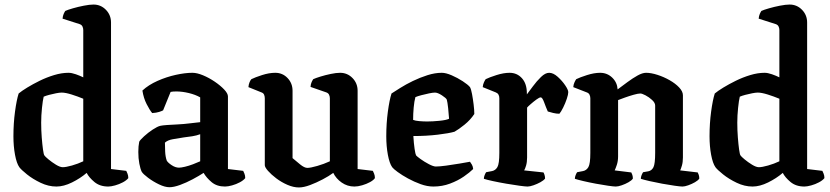

<svg xmlns="http://www.w3.org/2000/svg" viewBox="-20 -820 3649 844"><path d="M228 0Q193 0 158.5 -16.5Q124 -33 98.5 -53.5Q73 -74 65 -85Q53 -102 46 -139.5Q39 -177 39 -221Q39 -278 46 -329.5Q53 -381 62 -409Q75 -420 99.5 -435Q124 -450 154.5 -465Q185 -480 218 -490Q251 -500 281 -500Q295 -500 313.5 -493.5Q332 -487 346 -480V-688Q346 -696 342.5 -703.5Q339 -711 330 -714L255 -738Q256 -750 260 -759Q264 -768 267 -772Q278 -777 300.5 -783.5Q323 -790 348.5 -795Q374 -800 391 -800Q423 -800 445.5 -777Q468 -754 468 -721V-77L535 -69Q537 -65 540.5 -56.5Q544 -48 544 -37Q536 -27 520 -18.5Q504 -10 486 -5Q468 0 456 0Q419 0 395 -20Q371 -40 361 -60Q333 -36 296.5 -18Q260 0 228 0ZM256 -85Q270 -85 296.5 -92.5Q323 -100 346 -111V-386Q322 -396 295 -404.5Q268 -413 251 -413Q242 -413 226.5 -410Q211 -407 196 -403Q181 -399 172 -395Q168 -379 164.5 -345.5Q161 -312 161 -281Q161 -247 163.5 -215.5Q166 -184 169 -162.5Q172 -141 175 -137Q178 -132 193 -119.5Q208 -107 226 -96Q244 -85 256 -85Z M725 3Q705 3 679 -9.5Q653 -22 631 -38.5Q609 -55 603 -65Q597 -77 592.5 -100.5Q588 -124 588 -152Q588 -178 592 -197Q596 -205 613.5 -221Q631 -237 651.5 -250.5Q672 -264 685 -267Q694 -269 714.5 -270.5Q735 -272 759 -273Q776 -274 788.5 -275Q801 -276 816.5 -278Q832 -280 860 -283V-392Q839 -404 810 -411Q781 -418 755 -418Q748 -418 741 -417.5Q734 -417 730 -416L697 -335Q692 -332 679.5 -328Q667 -324 649 -323Q638 -336 624.5 -362.5Q611 -389 606 -422Q633 -447 672.5 -464.5Q712 -482 753 -491Q794 -500 826 -500Q846 -500 872.5 -489Q899 -478 924 -461Q949 -444 965.5 -426.5Q982 -409 982 -396V-77L1049 -69Q1051 -65 1054.5 -56.5Q1058 -48 1058 -37Q1050 -27 1034 -18.5Q1018 -10 1000 -5Q982 0 969 0Q933 0 910 -19.5Q887 -39 875 -60Q855 -47 827 -32Q799 -17 771.5 -7Q744 3 725 3ZM767 -83Q776 -83 793 -87Q810 -91 828.5 -98Q847 -105 860 -111V-230Q844 -224 825 -221Q806 -218 788 -216Q762 -212 739.5 -208Q717 -204 705 -193Q705 -177 706 -154Q707 -131 713 -114Q718 -105 734.5 -94Q751 -83 767 -83Z M1294 4Q1270 4 1243.5 -7.5Q1217 -19 1194.5 -36Q1172 -53 1158 -69Q1144 -85 1144 -94V-388Q1144 -396 1141 -403.5Q1138 -411 1129 -414L1072 -437Q1073 -449 1077 -458.5Q1081 -468 1085 -472Q1101 -480 1132 -490Q1163 -500 1190 -500Q1222 -500 1244 -477Q1266 -454 1266 -421V-125Q1280 -113 1299 -97.5Q1318 -82 1331 -82Q1345 -82 1374.5 -90.5Q1404 -99 1430 -111V-388Q1430 -396 1426.5 -403.5Q1423 -411 1414 -414L1345 -438Q1346 -451 1350 -459.5Q1354 -468 1357 -472Q1368 -477 1389 -483.5Q1410 -490 1434 -495Q1458 -500 1475 -500Q1507 -500 1529.5 -477Q1552 -454 1552 -421V-77L1619 -69Q1621 -65 1624.5 -56.5Q1628 -48 1628 -37Q1622 -28 1606.5 -19.5Q1591 -11 1572 -5.5Q1553 0 1538 0Q1507 0 1482 -17.5Q1457 -35 1445 -60Q1426 -46 1398.5 -31.5Q1371 -17 1343 -6.5Q1315 4 1294 4Z M1885 0Q1858 0 1829 -10.5Q1800 -21 1773.5 -35.5Q1747 -50 1728 -64Q1709 -78 1704 -85Q1692 -102 1685 -139.5Q1678 -177 1678 -221Q1678 -278 1685 -329.5Q1692 -381 1701 -409Q1715 -418 1739.5 -433.5Q1764 -449 1795 -464Q1826 -479 1859 -489.5Q1892 -500 1922 -500Q1940 -500 1965.5 -489Q1991 -478 2014 -463Q2037 -448 2046 -437Q2051 -428 2055 -406.5Q2059 -385 2062 -360.5Q2065 -336 2065 -319Q2048 -293 2022 -272Q1996 -251 1978 -241Q1954 -234 1904.5 -228Q1855 -222 1797 -222Q1799 -189 1802.5 -165.5Q1806 -142 1809 -137Q1812 -133 1828.5 -121Q1845 -109 1865 -98.5Q1885 -88 1896 -88Q1912 -88 1941.5 -92Q1971 -96 2000.5 -101Q2030 -106 2046 -109Q2050 -104 2054.5 -96Q2059 -88 2060 -77Q2045 -62 2019 -44Q1993 -26 1958.5 -13Q1924 0 1885 0ZM1858 -286Q1882 -286 1912 -289Q1942 -292 1954 -298Q1953 -317 1950 -344.5Q1947 -372 1944 -382Q1941 -389 1922.5 -401Q1904 -413 1892 -413Q1883 -413 1866 -409.5Q1849 -406 1832 -401.5Q1815 -397 1806 -393Q1801 -375 1798.5 -347.5Q1796 -320 1796 -293Q1805 -289 1823.5 -287.5Q1842 -286 1858 -286Z M2299 0Q2290 0 2264 -3.5Q2238 -7 2206 -12.5Q2174 -18 2146.5 -24Q2119 -30 2107 -34Q2107 -42 2110.5 -50.5Q2114 -59 2117 -63L2143 -68Q2158 -71 2166.5 -85.5Q2175 -100 2175 -148V-388Q2175 -408 2159 -414L2102 -437Q2103 -449 2107.5 -458.5Q2112 -468 2115 -472Q2131 -480 2162.5 -490Q2194 -500 2220 -500Q2253 -500 2274.5 -476Q2296 -452 2296 -410V-405Q2306 -418 2322.5 -440.5Q2339 -463 2358 -481.5Q2377 -500 2394 -500Q2412 -500 2431.5 -482.5Q2451 -465 2464.5 -445Q2478 -425 2478 -415Q2478 -405 2471.5 -385.5Q2465 -366 2455.5 -347Q2446 -328 2439 -320Q2426 -320 2411.5 -323.5Q2397 -327 2388 -330Q2380 -348 2372 -370Q2364 -392 2357 -392Q2351 -392 2338 -382.5Q2325 -373 2312.5 -362Q2300 -351 2297 -347V-128Q2297 -107 2292.5 -92Q2288 -77 2284 -71L2369 -62Q2371 -59 2373.5 -51.5Q2376 -44 2376 -35Q2370 -27 2355.5 -19Q2341 -11 2325 -5.5Q2309 0 2299 0Z M2687 0Q2678 0 2653.5 -3.5Q2629 -7 2599.5 -12.5Q2570 -18 2544.5 -24Q2519 -30 2507 -34Q2507 -42 2510.5 -50.5Q2514 -59 2517 -63L2543 -68Q2558 -71 2566.5 -85.5Q2575 -100 2575 -148V-388Q2575 -396 2571.5 -403.5Q2568 -411 2559 -414L2500 -437Q2501 -449 2505.5 -458.5Q2510 -468 2513 -472Q2529 -480 2560.5 -490Q2592 -500 2618 -500Q2649 -500 2671 -479Q2693 -458 2695 -427Q2715 -442 2738 -459Q2761 -476 2782.5 -488Q2804 -500 2820 -500Q2842 -500 2870 -491Q2898 -482 2923.5 -467.5Q2949 -453 2965.5 -435.5Q2982 -418 2982 -401V-128Q2982 -107 2977.5 -92Q2973 -77 2970 -71L3047 -62Q3049 -59 3051.5 -51.5Q3054 -44 3054 -35Q3049 -27 3035 -19Q3021 -11 3005.5 -5.5Q2990 0 2980 0Q2971 0 2946 -3.5Q2921 -7 2891 -12.5Q2861 -18 2835 -24Q2809 -30 2797 -34Q2797 -42 2800.5 -50.5Q2804 -59 2807 -63L2830 -67Q2845 -70 2852.5 -85Q2860 -100 2860 -148V-356Q2860 -368 2846.5 -380.5Q2833 -393 2817.5 -401Q2802 -409 2795 -409Q2785 -409 2765.5 -403.5Q2746 -398 2726.5 -391Q2707 -384 2697 -380V-133Q2697 -112 2691.5 -95.5Q2686 -79 2682 -71L2755 -62Q2757 -59 2759.5 -51.5Q2762 -44 2762 -35Q2757 -27 2743 -19Q2729 -11 2713 -5.5Q2697 0 2687 0Z M3288 0Q3253 0 3218.5 -16.5Q3184 -33 3158.5 -53.5Q3133 -74 3125 -85Q3113 -102 3106 -139.5Q3099 -177 3099 -221Q3099 -278 3106 -329.5Q3113 -381 3122 -409Q3135 -420 3159.5 -435Q3184 -450 3214.5 -465Q3245 -480 3278 -490Q3311 -500 3341 -500Q3355 -500 3373.5 -493.5Q3392 -487 3406 -480V-688Q3406 -696 3402.5 -703.5Q3399 -711 3390 -714L3315 -738Q3316 -750 3320 -759Q3324 -768 3327 -772Q3338 -777 3360.5 -783.5Q3383 -790 3408.5 -795Q3434 -800 3451 -800Q3483 -800 3505.5 -777Q3528 -754 3528 -721V-77L3595 -69Q3597 -65 3600.5 -56.5Q3604 -48 3604 -37Q3596 -27 3580 -18.5Q3564 -10 3546 -5Q3528 0 3516 0Q3479 0 3455 -20Q3431 -40 3421 -60Q3393 -36 3356.5 -18Q3320 0 3288 0ZM3316 -85Q3330 -85 3356.5 -92.5Q3383 -100 3406 -111V-386Q3382 -396 3355 -404.5Q3328 -413 3311 -413Q3302 -413 3286.5 -410Q3271 -407 3256 -403Q3241 -399 3232 -395Q3228 -379 3224.5 -345.5Q3221 -312 3221 -281Q3221 -247 3223.5 -215.5Q3226 -184 3229 -162.5Q3232 -141 3235 -137Q3238 -132 3253 -119.5Q3268 -107 3286 -96Q3304 -85 3316 -85Z"/></svg>

Font: Texturina 72pt
Style: Bold
Weight: 700
Designer: Guillermo Torres Carreño
Foundry: Omnibus-Type
Version: Version 1.002; ttfautohint (v1.8.3)